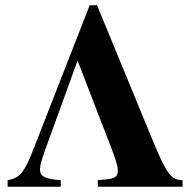

<svg xmlns="http://www.w3.org/2000/svg" viewBox="-20 -710 747 730"><path d="M674 -25C633 -25 614 -47 564 -168L349 -690H321L108 -145C72 -52 55 -33 9 -25V0H211V-25C152 -29 132 -39 132 -66C132 -88 149 -132 160 -163L274 -477H276L384 -197C416 -115 428 -83 428 -61C428 -39 417 -31 384 -28L352 -25V0H674Z"/></svg>

Font: XITS
Style: Bold
Weight: 700
Designer: MicroPress Inc., with final additions and corrections provided by Coen Hoffman, Elsevier (retired)
Version: Version 1.107